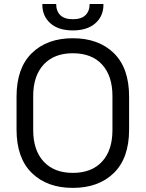

<svg xmlns="http://www.w3.org/2000/svg" viewBox="-20 -900 709 934"><path d="M60.5 -269.8V-430.2Q60.5 -569 134.8 -641.5Q209 -714 334.2 -714Q459.5 -714 533.8 -641.5Q608 -569 608 -430.2V-269.8Q608 -131 533.8 -58.5Q459.5 14 334.2 14Q209 14 134.8 -58.5Q60.5 -131 60.5 -269.8ZM527 -267.2V-432.8Q527 -531 476.6 -586Q426.2 -641 334.2 -641Q243.2 -641 192.4 -586Q141.5 -531 141.5 -432.8V-267.2Q141.5 -169 192.4 -114Q243.2 -59 334.2 -59Q426.2 -59 476.6 -114Q527 -169 527 -267.2ZM186 -877.2V-880.5H253.5V-877.2Q253.5 -845.8 273.6 -826.1Q293.8 -806.5 334.2 -806.5Q375.5 -806.5 395.6 -826.1Q415.8 -845.8 415.8 -877.2V-880.5H483.2V-877.2Q483.2 -821.5 443.9 -786.8Q404.5 -752 334.2 -752Q264 -752 225 -786.8Q186 -821.5 186 -877.2Z"/></svg>

Font: Space 7353
Style: Regular
Weight: 400
Designer: Christine Claussen + Ruben Lyon  (Space 7353)
Version: Version 1.000;FEAKit 1.0